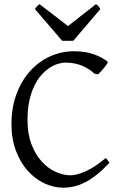

<svg xmlns="http://www.w3.org/2000/svg" viewBox="-20 -872 576 907"><path d="M497.1 -103Q465.8 -69.8 437.3 -47.1Q408.7 -24.4 382.1 -10.7Q355.5 2.9 329.8 8.8Q304.2 14.6 278.8 14.6Q233.4 14.6 189.7 -5.9Q146 -26.4 111.3 -64.9Q76.7 -103.5 55.4 -159.4Q34.2 -215.3 34.2 -286.1Q34.2 -364.3 57.9 -427.7Q81.5 -491.2 122.1 -536.1Q162.6 -581.1 216.3 -605.5Q270 -629.9 330.1 -629.9Q382.8 -629.9 422.6 -615.7Q462.4 -601.6 487.8 -581.1Q490.7 -578.6 486.3 -571.3Q481.9 -564 474.4 -554.7Q466.8 -545.4 458.3 -536.1Q449.7 -526.9 443.8 -521L426.8 -523.9Q401.9 -546.9 367.7 -561.5Q333.5 -576.2 289.1 -576.2Q272.5 -576.2 252.7 -570.1Q232.9 -564 212.9 -550.8Q192.9 -537.6 174.3 -516.4Q155.8 -495.1 141.4 -464.8Q127 -434.6 118.4 -394.8Q109.9 -355 109.9 -304.2Q109.9 -239.3 128.7 -190.4Q147.5 -141.6 177 -109.1Q206.5 -76.7 242.9 -60.3Q279.3 -43.9 314 -43.9Q340.3 -43.9 382.8 -62Q425.3 -80.1 479 -125Q481.4 -124 484.1 -120.8Q486.8 -117.7 489.3 -114.3Q491.7 -110.8 493.7 -107.7Q495.6 -104.5 497.1 -103ZM326.2 -679.2H273.9L145 -829.1Q148.4 -834 150.9 -837.4Q153.3 -840.8 155.5 -843.3Q157.7 -845.7 160.4 -847.7Q163.1 -849.6 167 -852.1L301.3 -749L433.1 -852.1Q441.4 -847.7 444.8 -843.3Q448.2 -838.9 454.1 -829.1Z"/></svg>

Font: Gentium Basic
Style: Regular
Weight: 400
Designer: J. Victor Gaultney and Annie Olsen
Foundry: SIL International
Version: Version 1.100